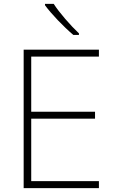

<svg xmlns="http://www.w3.org/2000/svg" viewBox="-20 -970 591 990"><path d="M257 -950H212V-943C244 -899 307 -833 358 -790H387V-798C345 -837 284 -907 257 -950ZM490 0V-36H141V-358H470V-394H141V-678H490V-714H102V0Z"/></svg>

Font: Noto Sans Canadian Aboriginal ExtraLight
Style: Regular
Weight: 200
Designer: Monotype Design Team, Typotheque's Kevin King
Foundry: Monotype Imaging Inc.
Version: Version 2.004